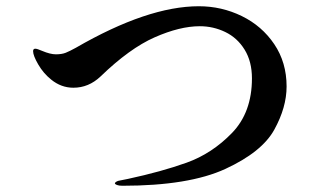

<svg xmlns="http://www.w3.org/2000/svg" viewBox="-20 -655 1040 615"><path d="M348 -68Q348 -70 352.5 -73Q357 -76 365 -77L390 -82Q497 -105 578 -134Q659 -163 723 -229Q787 -295 787 -404Q787 -458 763.5 -496Q740 -534 701.5 -552.5Q663 -571 620 -571Q556 -571 475.5 -535.5Q395 -500 302 -410Q264 -374 215 -374Q176 -374 144 -400Q119 -420 102.5 -448.5Q86 -477 86 -491Q86 -499 93 -499Q99 -499 115 -492Q141 -481 159 -481Q178 -481 190.5 -486Q203 -491 223 -502Q453 -635 617 -635Q690 -635 754.5 -603.5Q819 -572 858.5 -513.5Q898 -455 898 -378Q898 -311 858.5 -239.5Q819 -168 702 -114Q585 -60 372 -60Q361 -60 354.5 -62.5Q348 -65 348 -68Z"/></svg>

Font: Shippori Antique B1
Style: Regular
Weight: 400
Designer: FONTDASU
Foundry: FONTDASU / Google Inc. / but / Adobe
Version: Version 2.001